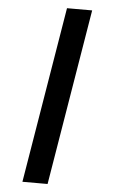

<svg xmlns="http://www.w3.org/2000/svg" viewBox="-63 -865 626 1049"><g transform="rotate(5 250.0 -340.0)"><path d="M101 143 261 -823H399L239 143Z"/></g></svg>

Font: Iosevka Term Curly Hv Obl
Style: Regular
Weight: 900
Italic angle: -9°
Designer: Belleve Invis
Foundry: Belleve Invis
Version: Version 32.3.0